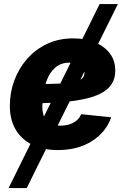

<svg xmlns="http://www.w3.org/2000/svg" viewBox="-20 -748 635 972"><path d="M23.4 204.1 484.4 -727.5H576.7L115.2 204.1ZM272.9 11.7Q197.8 11.7 143.3 -15.1Q88.9 -42 59.3 -92Q29.8 -142.1 29.8 -211.9Q29.8 -279.8 52.7 -341.3Q75.7 -402.8 117.9 -450.7Q160.2 -498.5 219 -526.1Q277.8 -553.7 350.6 -553.7Q410.2 -553.7 458.5 -534.4Q506.8 -515.1 535.2 -478.8Q563.5 -442.4 563.5 -391.1Q563.5 -337.9 531.2 -304.9Q499 -272 437.5 -254.4Q376 -236.8 288.1 -230.5Q200.2 -224.1 88.9 -224.1L105.5 -321.8Q200.7 -321.8 260.3 -324Q319.8 -326.2 351.8 -332.8Q383.8 -339.4 395.8 -350.8Q407.7 -362.3 407.7 -379.9Q407.7 -403.8 387.9 -417.2Q368.2 -430.7 332.5 -430.7Q288.1 -430.7 260.5 -406.5Q232.9 -382.3 218.8 -346.4Q204.6 -310.5 199.5 -272.9Q194.3 -235.4 194.3 -208Q194.3 -180.7 202.4 -158.9Q210.4 -137.2 230.5 -124.5Q250.5 -111.8 285.6 -111.8Q323.2 -111.8 351.6 -127Q379.9 -142.1 391.1 -169.9L543 -154.3Q517.6 -80.1 446.3 -34.2Q375 11.7 272.9 11.7Z"/></svg>

Font: Inter ExtraBold
Style: Italic
Weight: 800
Italic angle: -9.3988°
Designer: Rasmus Andersson
Foundry: rsms
Version: Version 4.001;git-66647c0bb